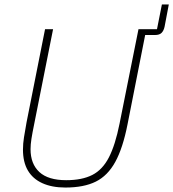

<svg xmlns="http://www.w3.org/2000/svg" viewBox="-20 -829 777 861"><path d="M182 -698H218L133 -271Q125 -232 121 -206.5Q117 -181 117 -160Q117 -94 156.5 -57.5Q196 -21 277 -21Q348 -21 394 -44.5Q440 -68 468.5 -123.5Q497 -179 516 -274L601 -698H684L706 -809H737L718 -709Q714 -691 704.5 -681.5Q695 -672 675 -672H631L552 -272Q531 -165 497 -103Q463 -41 409.5 -14.5Q356 12 273 12Q213 12 170 -7.5Q127 -27 105 -64.5Q83 -102 83 -158Q83 -185 87.5 -213Q92 -241 99 -280Z"/></svg>

Font: IBM Plex Sans ExtraLight
Style: Italic
Weight: 250
Italic angle: -11.31°
Designer: Mike Abbink, Paul van der Laan, Pieter van Rosmalen
Foundry: Bold Monday
Version: Version 3.201